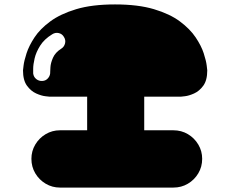

<svg xmlns="http://www.w3.org/2000/svg" viewBox="-20 -647 1040 868"><path d="M203 -210Q203 -210 185 -212Q167 -214 143.5 -224.5Q120 -235 102 -259.5Q84 -284 84 -329Q84 -329 86.5 -350.5Q89 -372 100 -406Q111 -440 136 -478Q161 -516 207 -550Q253 -584 324.5 -605.5Q396 -627 500 -627Q604 -627 676 -605.5Q748 -584 793.5 -550Q839 -516 864.5 -478Q890 -440 901 -406Q912 -372 914.5 -350.5Q917 -329 917 -329Q917 -284 899 -259.5Q881 -235 857.5 -224.5Q834 -214 816 -212Q798 -210 798 -210Q760 -210 716 -210Q672 -210 632 -210V-58H764Q800 -58 829.5 -40.5Q859 -23 876.5 6.5Q894 36 894 71Q894 107 876.5 136.5Q859 166 829.5 183.5Q800 201 764 201H251Q216 201 186.5 183.5Q157 166 139.5 136.5Q122 107 122 71Q122 36 139.5 6.5Q157 -23 186.5 -40.5Q216 -58 251 -58H374V-210Q333 -210 287.5 -210Q242 -210 203 -210ZM216 -492Q180 -470 161.5 -440.5Q143 -411 136.5 -383Q130 -355 130 -336Q130 -317 130 -315Q132 -299 144 -289.5Q156 -280 172 -281Q188 -282 198 -294.5Q208 -307 207 -323Q207 -324 208 -343Q209 -362 219.5 -386Q230 -410 257 -427Q270 -435 274 -450.5Q278 -466 269 -480Q261 -494 245.5 -497.5Q230 -501 216 -492Z"/></svg>

Font: Nikukyu
Style: Regular
Weight: 400
Version: Version 1.00